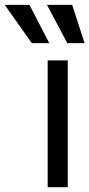

<svg xmlns="http://www.w3.org/2000/svg" viewBox="-132 -783 374 803"><path d="M67.4 -530.3V0H151.4V-530.3ZM-112.3 -762.7 1 -602.5H74.2L-8.8 -762.7ZM64.5 -762.7 149.4 -602.5H221.7L169.9 -762.7Z"/></svg>

Font: Pretendard Variable
Style: Regular
Weight: 400
Designer: Base glyphs from Inter by Rasmus Andersson; Hangeul glyphs from Noto Sans CJK(Source Han Sans) by Jang Soo-young and Kan
Foundry: Kil Hyung-jin
Version: Version 1.309;Glyphs 3.2 (3225)